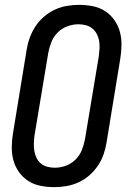

<svg xmlns="http://www.w3.org/2000/svg" viewBox="-20 -763 540 791"><path d="M204 8Q175 8 147 2.5Q119 -3 96.5 -17.5Q74 -32 58 -54.5Q42 -77 35 -103.5Q28 -130 28.5 -159Q29 -188 34 -217L90 -559Q94 -584 103 -608.5Q112 -633 126.5 -655Q141 -677 161.5 -694.5Q182 -712 205.5 -723Q229 -734 254.5 -738.5Q280 -743 305 -743Q334 -743 362 -737.5Q390 -732 412.5 -717.5Q435 -703 451 -680.5Q467 -658 474 -631.5Q481 -605 480.5 -576Q480 -547 475 -518L419 -176Q415 -151 406.5 -126.5Q398 -102 383 -80Q368 -58 348 -40.5Q328 -23 304 -12Q280 -1 254.5 3.5Q229 8 204 8ZM206 -72Q228 -72 250.5 -80Q273 -88 290.5 -105Q308 -122 317 -144.5Q326 -167 330 -189L387 -531Q389 -547 390 -563Q391 -579 388.5 -594Q386 -609 379 -622.5Q372 -636 360.5 -645.5Q349 -655 334 -659Q319 -663 303 -663Q281 -663 258.5 -655Q236 -647 218.5 -630Q201 -613 192 -590.5Q183 -568 179 -546L122 -204Q120 -188 119.5 -172Q119 -156 121.5 -141Q124 -126 130.5 -112.5Q137 -99 148.5 -89.5Q160 -80 175 -76Q190 -72 206 -72Z"/></svg>

Font: Iosevka SS18 Medium
Style: Italic
Weight: 500
Italic angle: -9°
Monospace: yes
Designer: Belleve Invis
Foundry: Belleve Invis
Version: Version 25.1.1; ttfautohint (v1.8.4)